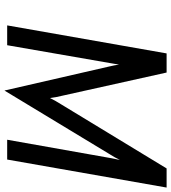

<svg xmlns="http://www.w3.org/2000/svg" viewBox="26 -766 752 843"><g transform="rotate(90 401.5 -344.0)"><path d="M377 12 271 -450Q269 -458.5 266.8 -469.2Q264.5 -480 263 -491Q261.5 -481.5 259.5 -469.5Q257.5 -457.5 256 -449L178 0H91L214 -700H298L400 -241Q403 -228.5 405.8 -214.8Q408.5 -201 410 -188Q415.5 -199.5 423.2 -213Q431 -226.5 437 -236L719 -700H803L680 0H593L673 -451Q674.5 -459.5 677.5 -474.2Q680.5 -489 682 -495Q677.5 -485.5 670.5 -473.2Q663.5 -461 659 -454Z"/></g></svg>

Font: Overpass
Style: Italic
Weight: 400
Italic angle: -10°
Designer: Delve Withrington, Dave Bailey, Thomas Jockin
Foundry: Delve Fonts LLC
Version: Version 4.000